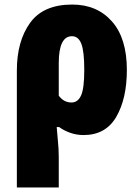

<svg xmlns="http://www.w3.org/2000/svg" viewBox="-20 -583 611 843"><path d="M296 -424Q324 -424 337 -391Q350 -358 350 -276Q350 -195 336 -164Q322 -133 294 -133Q260 -133 238 -163V-306Q238 -424 296 -424ZM537 -276Q537 -415 471.5 -489Q406 -563 297 -563Q170 -563 112 -482.5Q54 -402 54 -273V240H238V107Q238 72 234 33Q230 -6 229 -25H240Q260 -10 288 0Q316 10 347 10Q444 10 490.5 -70Q537 -150 537 -276Z"/></svg>

Font: Noto Sans Display SemiCondensed Black
Style: Regular
Weight: 900
Width: 4
Designer: Monotype Design Team
Foundry: Monotype Imaging Inc.
Version: Version 1.900